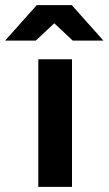

<svg xmlns="http://www.w3.org/2000/svg" viewBox="-85 -732 425 752"><path d="M65 0V-500H197V0ZM200 -573 60 -704V-712H196L320 -573ZM-65 -573 59 -712H195V-704L55 -573Z"/></svg>

Font: Figtree Light
Style: Bold
Weight: 700
Version: Version 2.002